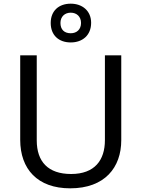

<svg xmlns="http://www.w3.org/2000/svg" viewBox="-20 -1015 771 1045"><path d="M365 -784C429 -784 476 -823 476 -891C476 -956 428 -995 365 -995C300 -995 256 -956 256 -890C256 -823 300 -784 365 -784ZM365 -834C329 -834 309 -855 309 -890C309 -925 333 -946 365 -946C397 -946 421 -925 421 -890C421 -855 398 -834 365 -834ZM640 -252V-714H551V-252C551 -144 496 -68 367 -68C242 -68 180 -135 180 -251V-714H90V-254C90 -95 184 10 362 10C551 10 640 -104 640 -252Z"/></svg>

Font: Noto Sans Nandinagari
Style: Regular
Weight: 400
Designer: Ek Type
Foundry: Ek Type
Version: Version 1.002